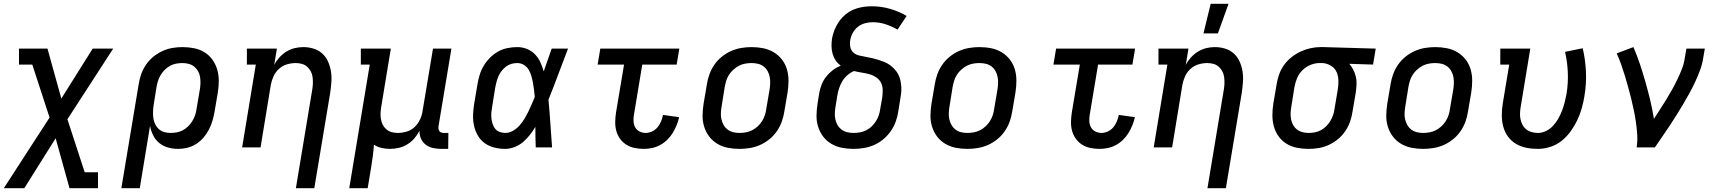

<svg xmlns="http://www.w3.org/2000/svg" viewBox="-39 -776 9059 1011"><path d="M-19 215 222 -157 131 -436H61V-520H211L284 -257L449 -520H557L316 -148L407 131H477V215H327L254 -48L89 215Z M697 215H600L691 -331Q695 -358 704 -384Q713 -410 729 -434Q745 -458 767.5 -476.5Q790 -495 816 -507Q842 -519 868.5 -523.5Q895 -528 922 -528Q953 -528 983 -522Q1013 -516 1037.5 -501Q1062 -486 1079 -462.5Q1096 -439 1104.5 -410.5Q1113 -382 1113 -351Q1113 -320 1108 -289L1091 -189Q1087 -165 1080 -141Q1073 -117 1061.5 -94.5Q1050 -72 1033 -52Q1016 -32 994 -18Q972 -4 947.5 2Q923 8 899 8Q871 8 845 0.5Q819 -7 799 -23.5Q779 -40 767.5 -63.5Q756 -87 751 -113ZM859 -76Q875 -76 892 -79Q909 -82 924.5 -90.5Q940 -99 952.5 -111.5Q965 -124 974 -139Q983 -154 988.5 -170Q994 -186 996 -203L1013 -303Q1016 -320 1016.5 -337Q1017 -354 1014.5 -370.5Q1012 -387 1004 -401Q996 -415 984 -425Q972 -435 955.5 -439.5Q939 -444 922 -444Q906 -444 889 -441Q872 -438 856.5 -429.5Q841 -421 828.5 -408.5Q816 -396 807 -381Q798 -366 793 -350Q788 -334 785 -317L771 -229Q768 -211 767 -193Q766 -175 768 -157.5Q770 -140 777 -124.5Q784 -109 796 -97.5Q808 -86 824.5 -81Q841 -76 859 -76Z M1519 215 1605 -303Q1608 -320 1608.5 -336.5Q1609 -353 1607 -369.5Q1605 -386 1597.5 -400Q1590 -414 1578.5 -424.5Q1567 -435 1551 -439.5Q1535 -444 1518 -444Q1495 -444 1471.5 -437Q1448 -430 1429.5 -413Q1411 -396 1401 -373.5Q1391 -351 1387 -329L1333 0H1236L1308 -436H1261V-520H1419L1405 -435Q1416 -456 1432.5 -474Q1449 -492 1469.5 -504.5Q1490 -517 1512.5 -522.5Q1535 -528 1558 -528Q1586 -528 1612 -520Q1638 -512 1657.5 -494.5Q1677 -477 1688 -452.5Q1699 -428 1703.5 -401Q1708 -374 1706 -345.5Q1704 -317 1700 -289L1616 215Z M1800 215 1908 -436H1861V-520H2019L1969 -217Q1966 -200 1965 -183.5Q1964 -167 1966.5 -150.5Q1969 -134 1976 -120Q1983 -106 1995 -95.5Q2007 -85 2022.5 -80.5Q2038 -76 2055 -76Q2078 -76 2102 -83Q2126 -90 2144 -107Q2162 -124 2172.5 -146.5Q2183 -169 2186 -191L2241 -520H2338L2270 -111Q2269 -104 2270 -97Q2271 -90 2275 -85Q2279 -80 2285.5 -78Q2292 -76 2299 -76H2322L2321 8H2285Q2263 8 2241.5 3.5Q2220 -1 2203.5 -13.5Q2187 -26 2178 -45.5Q2169 -65 2170 -88Q2159 -66 2143 -47.5Q2127 -29 2106 -16Q2085 -3 2061.5 2.5Q2038 8 2015 8Q1992 8 1970 3Q1948 -2 1930 -14Q1928 16 1924 46.5Q1920 77 1915 107L1897 215Z M2621 8Q2592 8 2564 1Q2536 -6 2513.5 -22Q2491 -38 2477 -62.5Q2463 -87 2457 -114.5Q2451 -142 2452 -171.5Q2453 -201 2458 -231L2475 -331Q2479 -356 2486.5 -381Q2494 -406 2508 -429.5Q2522 -453 2541.5 -472.5Q2561 -492 2584.5 -505Q2608 -518 2634 -523Q2660 -528 2685 -528Q2712 -528 2736.5 -518Q2761 -508 2778.5 -489.5Q2796 -471 2806.5 -448Q2817 -425 2824 -400Q2835 -430 2845 -460Q2855 -490 2866 -520H2952Q2926 -453 2901 -385.5Q2876 -318 2849 -251Q2855 -189 2859 -126Q2863 -63 2868 0H2782Q2781 -27 2780.5 -54Q2780 -81 2780 -108Q2767 -86 2751 -65.5Q2735 -45 2715 -28Q2695 -11 2670 -1.5Q2645 8 2621 8ZM2621 -76Q2642 -76 2661.5 -87Q2681 -98 2695.5 -114Q2710 -130 2721.5 -149Q2733 -168 2742.5 -187Q2752 -206 2760 -225.5Q2768 -245 2777 -265Q2775 -284 2773 -302.5Q2771 -321 2767.5 -339.5Q2764 -358 2759 -375.5Q2754 -393 2745 -408.5Q2736 -424 2720 -434Q2704 -444 2685 -444Q2670 -444 2655 -440Q2640 -436 2627 -426.5Q2614 -417 2603.5 -404Q2593 -391 2586.5 -376.5Q2580 -362 2576 -347Q2572 -332 2569 -317L2553 -217Q2550 -201 2548.5 -185.5Q2547 -170 2548.5 -154.5Q2550 -139 2554.5 -124.5Q2559 -110 2568 -98.5Q2577 -87 2591.5 -81.5Q2606 -76 2621 -76Z M3351 8Q3326 8 3302 3Q3278 -2 3258.5 -14.5Q3239 -27 3225.5 -46Q3212 -65 3206 -87.5Q3200 -110 3200.5 -135Q3201 -160 3205 -185L3247 -436H3108L3122 -520H3538L3524 -436H3343L3299 -171Q3296 -154 3297 -136.5Q3298 -119 3306 -105Q3314 -91 3329 -83.5Q3344 -76 3361 -76Q3378 -76 3395 -84Q3412 -92 3423.5 -106Q3435 -120 3442 -137Q3449 -154 3452 -171L3537 -159Q3532 -137 3523.5 -116Q3515 -95 3503 -75.5Q3491 -56 3474 -39.5Q3457 -23 3436.5 -12Q3416 -1 3394 3.5Q3372 8 3351 8Z M3855 8Q3823 8 3793 2Q3763 -4 3738 -19Q3713 -34 3695.5 -57Q3678 -80 3669 -108.5Q3660 -137 3660.5 -168.5Q3661 -200 3666 -231L3683 -331Q3687 -358 3696.5 -384.5Q3706 -411 3722.5 -435Q3739 -459 3762 -477.5Q3785 -496 3811 -507.5Q3837 -519 3864.5 -523.5Q3892 -528 3918 -528Q3950 -528 3980 -522Q4010 -516 4035 -501Q4060 -486 4078 -463Q4096 -440 4104.5 -411.5Q4113 -383 4113 -351.5Q4113 -320 4108 -289L4091 -189Q4087 -162 4077.5 -135.5Q4068 -109 4051.5 -85Q4035 -61 4012 -42.5Q3989 -24 3963 -12.5Q3937 -1 3909 3.5Q3881 8 3855 8ZM3855 -76Q3871 -76 3888 -79Q3905 -82 3921 -90Q3937 -98 3950.5 -110.5Q3964 -123 3973.5 -138Q3983 -153 3988.5 -169.5Q3994 -186 3996 -203L4013 -303Q4016 -320 4016.5 -337.5Q4017 -355 4014 -371Q4011 -387 4003 -401.5Q3995 -416 3982 -426Q3969 -436 3952.5 -440Q3936 -444 3918 -444Q3902 -444 3885 -441Q3868 -438 3852.5 -430Q3837 -422 3823 -409.5Q3809 -397 3799.5 -382Q3790 -367 3785 -350.5Q3780 -334 3777 -317L3761 -217Q3758 -200 3757 -182.5Q3756 -165 3759.5 -149Q3763 -133 3771 -118.5Q3779 -104 3792 -94Q3805 -84 3821 -80Q3837 -76 3855 -76Z M4455 8Q4424 8 4393.5 2Q4363 -4 4338 -19Q4313 -34 4295.5 -57Q4278 -80 4269 -108.5Q4260 -137 4260.5 -168.5Q4261 -200 4266 -231L4275 -287Q4279 -309 4287.5 -331Q4296 -353 4311 -372Q4326 -391 4345.5 -406Q4365 -421 4388 -430Q4372 -442 4361.5 -457.5Q4351 -473 4345.5 -492Q4340 -511 4339.5 -531Q4339 -551 4342 -572Q4346 -595 4355 -618Q4364 -641 4378.5 -662Q4393 -683 4413 -699.5Q4433 -716 4455.5 -725.5Q4478 -735 4502.5 -739Q4527 -743 4550 -743Q4601 -743 4647.5 -729.5Q4694 -716 4735 -692L4687 -620Q4658 -637 4625 -648Q4592 -659 4556 -659Q4536 -659 4515.5 -653.5Q4495 -648 4478.5 -635Q4462 -622 4451.5 -603Q4441 -584 4438 -564Q4435 -546 4438.5 -528.5Q4442 -511 4454.5 -499.5Q4467 -488 4484 -484Q4501 -480 4518 -477Q4535 -474 4552.5 -470Q4570 -466 4586 -461Q4602 -456 4618 -449.5Q4634 -443 4647.5 -433Q4661 -423 4672.5 -410.5Q4684 -398 4691.5 -383Q4699 -368 4702.5 -351.5Q4706 -335 4707 -317Q4708 -299 4705.5 -281Q4703 -263 4700 -245L4691 -189Q4687 -162 4677.5 -135.5Q4668 -109 4651.5 -85.5Q4635 -62 4612.5 -43Q4590 -24 4563.5 -12.5Q4537 -1 4509.5 3.5Q4482 8 4455 8ZM4455 -76Q4472 -76 4489 -79Q4506 -82 4522 -90Q4538 -98 4551 -110.5Q4564 -123 4573.5 -138Q4583 -153 4588.5 -169.5Q4594 -186 4596 -203L4606 -259Q4609 -280 4609 -301Q4609 -322 4600.5 -339.5Q4592 -357 4575 -368.5Q4558 -380 4538 -385.5Q4518 -391 4497.5 -394Q4477 -397 4458 -402Q4439 -394 4423 -380Q4407 -366 4396.5 -348.5Q4386 -331 4379.5 -311.5Q4373 -292 4370 -273L4361 -217Q4358 -200 4357 -182.5Q4356 -165 4359.5 -148.5Q4363 -132 4371 -118Q4379 -104 4392 -94Q4405 -84 4421.5 -80Q4438 -76 4455 -76Z M5055 8Q5023 8 4993 2Q4963 -4 4938 -19Q4913 -34 4895.5 -57Q4878 -80 4869 -108.5Q4860 -137 4860.5 -168.5Q4861 -200 4866 -231L4883 -331Q4887 -358 4896.5 -384.5Q4906 -411 4922.5 -435Q4939 -459 4962 -477.5Q4985 -496 5011 -507.5Q5037 -519 5064.5 -523.5Q5092 -528 5118 -528Q5150 -528 5180 -522Q5210 -516 5235 -501Q5260 -486 5278 -463Q5296 -440 5304.5 -411.5Q5313 -383 5313 -351.5Q5313 -320 5308 -289L5291 -189Q5287 -162 5277.5 -135.5Q5268 -109 5251.5 -85Q5235 -61 5212 -42.5Q5189 -24 5163 -12.5Q5137 -1 5109 3.5Q5081 8 5055 8ZM5055 -76Q5071 -76 5088 -79Q5105 -82 5121 -90Q5137 -98 5150.5 -110.5Q5164 -123 5173.5 -138Q5183 -153 5188.5 -169.5Q5194 -186 5196 -203L5213 -303Q5216 -320 5216.5 -337.5Q5217 -355 5214 -371Q5211 -387 5203 -401.5Q5195 -416 5182 -426Q5169 -436 5152.5 -440Q5136 -444 5118 -444Q5102 -444 5085 -441Q5068 -438 5052.5 -430Q5037 -422 5023 -409.5Q5009 -397 4999.5 -382Q4990 -367 4985 -350.5Q4980 -334 4977 -317L4961 -217Q4958 -200 4957 -182.5Q4956 -165 4959.5 -149Q4963 -133 4971 -118.5Q4979 -104 4992 -94Q5005 -84 5021 -80Q5037 -76 5055 -76Z M5751 8Q5726 8 5702 3Q5678 -2 5658.5 -14.5Q5639 -27 5625.5 -46Q5612 -65 5606 -87.5Q5600 -110 5600.5 -135Q5601 -160 5605 -185L5647 -436H5508L5522 -520H5938L5924 -436H5743L5699 -171Q5696 -154 5697 -136.5Q5698 -119 5706 -105Q5714 -91 5729 -83.5Q5744 -76 5761 -76Q5778 -76 5795 -84Q5812 -92 5823.5 -106Q5835 -120 5842 -137Q5849 -154 5852 -171L5937 -159Q5932 -137 5923.5 -116Q5915 -95 5903 -75.5Q5891 -56 5874 -39.5Q5857 -23 5836.5 -12Q5816 -1 5794 3.5Q5772 8 5751 8Z M6319 215 6405 -303Q6408 -320 6408.5 -336.5Q6409 -353 6407 -369.5Q6405 -386 6397.5 -400Q6390 -414 6378.5 -424.5Q6367 -435 6351 -439.5Q6335 -444 6318 -444Q6295 -444 6271.5 -437Q6248 -430 6229.5 -413Q6211 -396 6201 -373.5Q6191 -351 6187 -329L6133 0H6036L6108 -436H6061V-520H6219L6205 -435Q6216 -456 6232.5 -474Q6249 -492 6269.5 -504.5Q6290 -517 6312.5 -522.5Q6335 -528 6358 -528Q6386 -528 6412 -520Q6438 -512 6457.5 -494.5Q6477 -477 6488 -452.5Q6499 -428 6503.5 -401Q6508 -374 6506 -345.5Q6504 -317 6500 -289L6416 215ZM6298 -600 6336 -756H6430L6374 -600Z M6851 8Q6820 8 6790 2Q6760 -4 6735.5 -19Q6711 -34 6694 -57.5Q6677 -81 6669 -109.5Q6661 -138 6661 -169Q6661 -200 6666 -231L6683 -331Q6687 -357 6696 -383Q6705 -409 6721.5 -432.5Q6738 -456 6760.5 -474Q6783 -492 6808.5 -504Q6834 -516 6861 -522Q6888 -528 6914 -528H6931L7205 -520L7191 -436L7066 -440Q7078 -426 7087 -408.5Q7096 -391 7100.5 -371.5Q7105 -352 7104 -331Q7103 -310 7100 -289L7083 -189Q7079 -162 7070 -136Q7061 -110 7045 -86Q7029 -62 7006.5 -43.5Q6984 -25 6958 -13Q6932 -1 6905 3.5Q6878 8 6851 8ZM6851 -76Q6867 -76 6884 -79Q6901 -82 6916.5 -90.5Q6932 -99 6944.5 -111.5Q6957 -124 6966 -139Q6975 -154 6980.5 -170Q6986 -186 6988 -203L7005 -303Q7009 -327 7008.5 -351.5Q7008 -376 6999 -396.5Q6990 -417 6970 -429.5Q6950 -442 6926 -444H6909Q6885 -444 6861 -434Q6837 -424 6819 -406Q6801 -388 6791 -364.5Q6781 -341 6777 -317L6761 -217Q6758 -200 6757 -183Q6756 -166 6759 -149.5Q6762 -133 6769.5 -119Q6777 -105 6789.5 -95Q6802 -85 6818 -80.5Q6834 -76 6851 -76Z M7455 8Q7423 8 7393 2Q7363 -4 7338 -19Q7313 -34 7295.5 -57Q7278 -80 7269 -108.5Q7260 -137 7260.5 -168.5Q7261 -200 7266 -231L7283 -331Q7287 -358 7296.5 -384.5Q7306 -411 7322.5 -435Q7339 -459 7362 -477.5Q7385 -496 7411 -507.5Q7437 -519 7464.5 -523.5Q7492 -528 7518 -528Q7550 -528 7580 -522Q7610 -516 7635 -501Q7660 -486 7678 -463Q7696 -440 7704.5 -411.5Q7713 -383 7713 -351.5Q7713 -320 7708 -289L7691 -189Q7687 -162 7677.5 -135.5Q7668 -109 7651.5 -85Q7635 -61 7612 -42.5Q7589 -24 7563 -12.5Q7537 -1 7509 3.5Q7481 8 7455 8ZM7455 -76Q7471 -76 7488 -79Q7505 -82 7521 -90Q7537 -98 7550.5 -110.5Q7564 -123 7573.5 -138Q7583 -153 7588.5 -169.5Q7594 -186 7596 -203L7613 -303Q7616 -320 7616.5 -337.5Q7617 -355 7614 -371Q7611 -387 7603 -401.5Q7595 -416 7582 -426Q7569 -436 7552.5 -440Q7536 -444 7518 -444Q7502 -444 7485 -441Q7468 -438 7452.5 -430Q7437 -422 7423 -409.5Q7409 -397 7399.5 -382Q7390 -367 7385 -350.5Q7380 -334 7377 -317L7361 -217Q7358 -200 7357 -182.5Q7356 -165 7359.5 -149Q7363 -133 7371 -118.5Q7379 -104 7392 -94Q7405 -84 7421 -80Q7437 -76 7455 -76Z M8059 8Q8027 8 7997.5 2Q7968 -4 7943 -19Q7918 -34 7901 -57.5Q7884 -81 7876.5 -109.5Q7869 -138 7869 -169Q7869 -200 7874 -231L7908 -436H7861V-520H8019L7969 -217Q7966 -200 7965 -183Q7964 -166 7967 -150Q7970 -134 7977.5 -119.5Q7985 -105 7997.5 -95Q8010 -85 8026 -80.5Q8042 -76 8059 -76Q8081 -76 8102.5 -86.5Q8124 -97 8140 -115Q8156 -133 8167.5 -153.5Q8179 -174 8187 -195.5Q8195 -217 8200.5 -239Q8206 -261 8210 -283Q8219 -340 8216.5 -395.5Q8214 -451 8202 -503L8295 -522Q8309 -462 8312 -398.5Q8315 -335 8304 -270Q8299 -238 8290 -206Q8281 -174 8266.5 -143.5Q8252 -113 8231.5 -84.5Q8211 -56 8184 -34.5Q8157 -13 8124 -2.5Q8091 8 8059 8Z M8579 0Q8584 -33 8582 -66Q8580 -99 8575.5 -130.5Q8571 -162 8564.5 -193.5Q8558 -225 8550.5 -255.5Q8543 -286 8534.5 -316.5Q8526 -347 8517 -377Q8508 -407 8497.5 -436.5Q8487 -466 8474 -495L8562 -528Q8581 -484 8596.5 -437.5Q8612 -391 8625.5 -343.5Q8639 -296 8650.5 -248Q8662 -200 8670 -150Q8686 -175 8702.5 -200.5Q8719 -226 8735 -252Q8751 -278 8765.5 -304Q8780 -330 8793 -357Q8806 -384 8817 -412Q8828 -440 8832 -468L8841 -520H8938L8929 -468Q8924 -436 8912.5 -405.5Q8901 -375 8887 -344.5Q8873 -314 8856.5 -284.5Q8840 -255 8823 -226Q8806 -197 8788 -168.5Q8770 -140 8751.5 -112Q8733 -84 8713.5 -56Q8694 -28 8675 0Z"/></svg>

Font: Iosevka HT Medium Extended
Style: Italic
Weight: 500
Width: 7
Italic angle: -9°
Monospace: yes
Designer: Belleve Invis
Foundry: Belleve Invis
Version: Version 32.3.0; ttfautohint (v1.8.4)